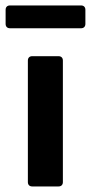

<svg xmlns="http://www.w3.org/2000/svg" viewBox="-30 -671 327 691"><path d="M-9.8 -635.7V-585C-9.8 -575.2 -3.9 -569.3 5.9 -569.3H261.7C271.5 -569.3 277.3 -575.2 277.3 -585V-635.7C277.3 -645.5 271.5 -651.4 261.7 -651.4H5.9C-3.9 -651.4 -9.8 -645.5 -9.8 -635.7ZM70.3 -453.1V-15.6C70.3 -5.9 76.2 0 85.9 0H180.7C190.4 0 196.3 -5.9 196.3 -15.6V-453.1C196.3 -462.9 190.4 -468.8 180.7 -468.8H85.9C76.2 -468.8 70.3 -462.9 70.3 -453.1Z"/></svg>

Font: Ed Sans Neue SemiBold
Style: Regular
Weight: 600
Designer: Stephen Hutchings
Version: Version 1.004;PS 001.004;hotconv 1.0.88;makeotf.lib2.5.64775